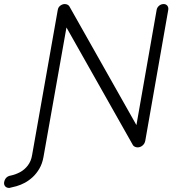

<svg xmlns="http://www.w3.org/2000/svg" viewBox="-113 -720 861 938"><path d="M-67.4 198.2Q-81.1 198.2 -87.9 189.9Q-94.7 181.6 -92.8 169.9Q-89.8 155.3 -81.5 147.5Q-73.2 139.6 -60.5 137.7Q-37.1 132.8 -15.1 121.1Q6.8 109.4 22.9 88.4Q39.1 67.4 43.9 37.1L168.9 -669.9Q170.9 -684.6 181.6 -692.4Q192.4 -700.2 203.1 -700.2Q209 -700.2 215.3 -697.8Q221.7 -695.3 225.6 -689.5L561.5 -94.7L547.9 -77.1L652.3 -671.9Q654.3 -683.6 664.1 -691.9Q673.8 -700.2 686.5 -700.2Q698.2 -700.2 704.6 -691.9Q710.9 -683.6 709 -671.9L596.7 -32.2Q593.8 -17.6 583 -8.8Q572.3 0 559.6 0Q553.7 0 547.4 -2.4Q541 -4.9 537.1 -9.8L197.3 -611.3L217.8 -620.1L99.6 45.9Q93.8 79.1 79.6 103.5Q65.4 127.9 46.9 145Q28.3 162.1 8.3 172.9Q-11.7 183.6 -32.2 189.5Q-52.7 195.3 -67.4 198.2Z"/></svg>

Font: Quicksand
Style: Italic
Weight: 400
Designer: Andrew Paglinawan
Foundry: Andrew Paglinawan
Version: Version 3.006